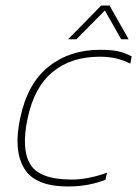

<svg xmlns="http://www.w3.org/2000/svg" viewBox="-20 -664 496 694"><path d="M226 -522 346 -644H376L445 -522H418L359 -626L256 -522ZM226 10Q106 10 67 -56Q28 -122 53 -237Q79 -362 155.5 -423Q232 -484 341 -484Q385 -484 409.5 -478Q434 -472 456 -460L451 -434Q425 -447 399 -453Q373 -459 339 -459Q238 -459 171 -404.5Q104 -350 80 -237Q56 -125 89.5 -70Q123 -15 239 -15Q271 -15 304.5 -22Q338 -29 367 -40L361 -14Q333 -3 299 3.5Q265 10 226 10Z"/></svg>

Font: Kanit Thin
Style: Italic
Weight: 250
Italic angle: -12°
Designer: Katatrad Team
Foundry: CadsonDemak
Version: Version 2.000; ttfautohint (v1.8.3)